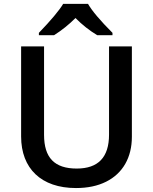

<svg xmlns="http://www.w3.org/2000/svg" viewBox="-20 -951 782 981"><path d="M554.7 -771V-783.2C491.7 -846.2 450.2 -895.5 429.7 -931.2H302.7C282.2 -897 240.7 -847.7 178.7 -783.2V-771H255.9C295.4 -795.9 332 -825.2 365.7 -858.9C399.9 -824.2 437 -794.9 477.1 -771ZM537.1 -713.9V-263.2C537.1 -147.5 481.9 -89.8 372.1 -89.8C258.8 -89.8 205.1 -144.5 205.1 -262.2V-713.9H87.9V-253.9C87.9 -89.8 190.9 9.8 368.2 9.8C427.7 9.8 479 -1 522 -22.5C607.4 -64.9 653.8 -146.5 653.8 -252V-713.9Z"/></svg>

Font: Open Sans 600
Style: Regular
Weight: 600
Foundry: Ascender Corporation
Version: Version 1.100;PS 001.100;hotconv 1.0.88;makeotf.lib2.5.64775